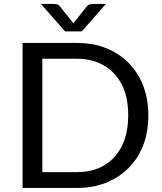

<svg xmlns="http://www.w3.org/2000/svg" viewBox="-20 -928 800 948"><path d="M359.5 0H91.5V-716H359.5Q433 -716 492.2 -694.8Q551.5 -673.5 595.8 -635.2Q640 -597 668 -546Q712.5 -465.5 712.5 -358Q712.5 -283 691.5 -222.8Q670.5 -162.5 632.8 -118Q595 -73.5 544 -45Q465 0 359.5 0ZM359.5 -78Q476.5 -78 544.8 -152.5Q613 -227 613 -358Q613 -450.5 580.8 -511.8Q548.5 -573 493.5 -604.5Q436.5 -638 359.5 -638H189V-78ZM384 -773H301.5L182 -908.5H247Q253 -908.5 261 -906.8Q269 -905 275.5 -897L336.5 -821Q339.5 -816 342.5 -812.5Q345.5 -816 348.5 -821L409 -897Q416 -905 424 -906.8Q432 -908.5 438 -908.5H503Z"/></svg>

Font: Verano Sans
Style: Regular
Weight: 400
Designer: Lukasz Dziedzic with Adam Twardoch and Botio Nikoltchev
Foundry: tyPoland Lukasz Dziedzic
Version: Version 3.001;December 28, 2019;FontCreator 12.0.0.2547 64-b